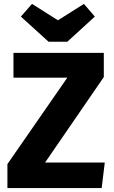

<svg xmlns="http://www.w3.org/2000/svg" viewBox="-20 -964 584 984"><path d="M512 -569 211 -131H517L501 0H18V-123L325 -566H49V-693H512ZM466 -879 325 -750H229L87 -879L144 -944L277 -860L410 -944Z"/></svg>

Font: Statis Sans
Style: Bold
Weight: 700
Designer: bBox Type GmbH
Foundry: bBox Type GmbH
Version: Version 1.000